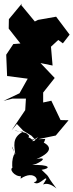

<svg xmlns="http://www.w3.org/2000/svg" viewBox="-38 -1006 412 1081"><path d="M157 -214C129 -206 166 -212 121 -234C138 -241 103 -257 112 -256C39 -278 18 -269 92 -265C26 -230 44 -182 48 -137C11 -212 39 -174 44 -138C29 -127 15 -16 70 -19C48 -34 72 -85 37 -63C8 -59 42 -9 84 -14C97 -21 87 -88 78 0C158 -54 192 19 152 19C178 47 219 -16 223 2C186 71 204 -7 280 55C206 -41 259 10 196 -50C251 -58 247 -81 134 -77C163 -72 253 -129 167 -110C268 -154 253 -192 172 -218C188 -195 206 -181 217 -224C154 -219 115 -234 79 -171L177 -235ZM93 -270 139 -242 161 -219 276 -243 348 -329 303 -330 251 -439 205 -429V-485L270 -567L190 -651L258 -637L249 -743L290 -781L316 -762L354 -811L278 -912L176 -894L158 -885L82 -977L85 -986L12 -898L11 -845L77 -761L37 -758L-3 -698L2 -578L118 -563L72 -481L-18 -438L33 -451H108L104 -386L27 -272L57 -308Z"/></svg>

Font: Hussar Lance
Style: ExBd
Weight: 700
Foundry: Cannot Into Space Fonts, PlusOne Fonts
Version: Version 2.270